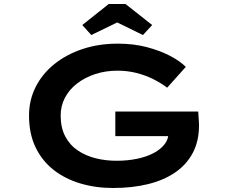

<svg xmlns="http://www.w3.org/2000/svg" viewBox="-20 -929 1133 959"><path d="M545 10Q457 10 380.5 -13Q304 -36 247 -81Q190 -126 157.5 -193.5Q125 -261 125 -352Q125 -429 158 -494.5Q191 -560 251 -608.5Q311 -657 392 -684Q473 -711 568 -711Q647 -711 712 -694Q777 -677 827.5 -651Q878 -625 908 -595L815 -491Q783 -515 745 -534Q707 -553 662 -564.5Q617 -576 567 -576Q507 -576 455.5 -559Q404 -542 365 -512Q326 -482 304.5 -441Q283 -400 283 -352Q283 -291 306 -247.5Q329 -204 368.5 -177.5Q408 -151 457.5 -138.5Q507 -126 562 -126Q617 -126 665 -136Q713 -146 748.5 -165Q784 -184 803.5 -210.5Q823 -237 821 -268L820 -285L841 -249H556V-372H970Q971 -357 972 -342.5Q973 -328 973.5 -317.5Q974 -307 974 -303Q974 -224 943 -165.5Q912 -107 855.5 -68Q799 -29 720 -9.5Q641 10 545 10ZM436 -754 391 -804 523 -909H607L740 -804L694 -754L551 -824H580Z"/></svg>

Font: Lexend Zetta SemiBold
Style: Regular
Weight: 600
Designer: Bonnie Shaver-Troup, Thomas Jockin
Foundry: Lexend
Version: Version 1.007